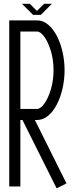

<svg xmlns="http://www.w3.org/2000/svg" viewBox="-20 -997 398 1035"><path d="M285.2 18.1 101.1 -350.1H89.8V8.3H29.8V-887.2H179.2Q212.4 -887.2 240 -863.8Q267.6 -840.3 287.4 -801.5Q307.1 -762.7 317.6 -714.8Q328.1 -667 328.1 -618.7Q328.1 -569.8 317.6 -522.2Q307.1 -474.6 287.4 -435.8Q267.6 -397 240 -373.5Q212.4 -350.1 179.2 -350.1H168L338.4 -8.3ZM179.2 -409.7Q198.7 -409.7 219.5 -439Q240.2 -468.3 254.4 -515.9Q268.6 -563.5 268.6 -618.7Q268.6 -673.8 254.4 -721.4Q240.2 -769 219.5 -798.1Q198.7 -827.1 179.2 -827.1H89.8V-409.7ZM200.2 -917H158.2L98.1 -976.6H140.6L179.2 -938L217.8 -976.6H259.8Z"/></svg>

Font: Ignotum
Style: Regular
Weight: 400
Designer: GGBot
Version: 0.10